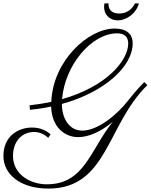

<svg xmlns="http://www.w3.org/2000/svg" viewBox="-98 -892 882 1123"><path d="M75 -276 77 -250C120 -254 162 -260 201 -269C205 -148 280 -90 359 -90C422 -90 492 -122 562 -180C430 -17 397 186 176 186C79 186 -22 128 -22 20C-22 -62 27 -120 102 -120C140 -120 169 -100 184 -86L198 -106C173 -128 139 -146 89 -146C9 -146 -78 -96 -78 20C-78 129 23 211 185 211C531 211 525 -161 764 -394L746 -412C744 -410 706 -374 648 -300C588 -223 475 -128 383 -128C305 -128 264 -202 264 -284C515 -353 678 -504 678 -638C678 -695 641 -725 572 -725C418 -725 211 -536 202 -296C162 -288 120 -281 75 -276ZM587 -697C630 -697 652 -676 652 -638C652 -540 529 -387 265 -312C281 -510 437 -697 587 -697ZM714 -872H691C691 -872 668 -813 599 -813C529 -813 537 -872 537 -872H513C502 -817 536 -773 591 -773C645 -773 701 -817 714 -872Z"/></svg>

Font: Parisienne
Style: Regular
Weight: 400
Designer: Astigmatic (AOETI)
Foundry: Astigmatic (AOETI)
Version: Version 1.000